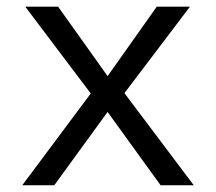

<svg xmlns="http://www.w3.org/2000/svg" viewBox="-20 -548 640 568"><path d="M455.1 0 298.3 -216.8 140.6 0H45.9L248.5 -271.5L54.7 -528.3H151.9L298.3 -322.8L443.8 -528.3H542L348.1 -272.5L553.2 0Z"/></svg>

Font: Courier New
Style: Regular
Weight: 400
Designer: Steve Matteson
Foundry: Ascender Corporation
Version: Version 2.00.3